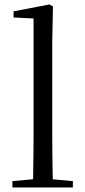

<svg xmlns="http://www.w3.org/2000/svg" viewBox="-20 -825 374 845"><path d="M34.6 0V-27.8L151.5 -38.6H183.1L300.7 -27.8V0ZM124.7 0Q125.7 -31.5 126.2 -70.8Q126.7 -110.1 127.2 -151.5Q127.7 -192.9 127.7 -228.5V-743.7L39.7 -748.1V-775.1L198.1 -805.5L213.1 -796.5L209.9 -641V-228.5Q209.9 -192.9 210.4 -151.5Q210.9 -110.1 211.5 -70.8Q212.1 -31.5 213.1 0Z"/></svg>

Font: Noto Serif HK
Style: Regular
Weight: 200
Designer: Ryoko NISHIZUKA 西塚涼子 (kana & ideographs); Frank Grießhammer (Latin, Greek & Cyrillic); Wenlong ZHANG 张文龙 (bopomofo); San
Foundry: Adobe
Version: Version 2.001;hotconv 1.1.0;makeotfexe 2.6.0